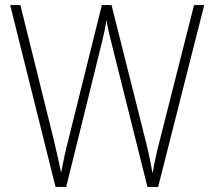

<svg xmlns="http://www.w3.org/2000/svg" viewBox="-20 -734 841 754"><path d="M782 -714H742L608 -185C595 -136 587 -98 579 -53C571 -99 564 -133 551 -185L418 -714H380L249 -187C238 -145 228 -99 220 -56C213 -90 204 -130 191 -186L60 -714H20L198 0H240L379 -563C387 -596 393 -621 398 -656C404 -618 411 -591 421 -552L559 0H601Z"/></svg>

Font: Noto Sans Devanagari SemiCondensed ExtraLight
Style: Regular
Weight: 200
Width: 4
Designer: Jelle Bosma - Monotype Design Team
Foundry: Monotype Imaging Inc.
Version: Version 2.004